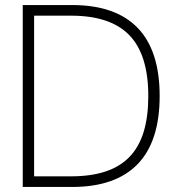

<svg xmlns="http://www.w3.org/2000/svg" viewBox="-20 -740 692 760"><path d="M266 0Q352 0 416.8 -22.8Q481.5 -45.5 525 -90.5Q568.5 -135.5 590.2 -203Q612 -270.5 612 -360Q612 -449.5 590.2 -517Q568.5 -584.5 525 -629.5Q481.5 -674.5 416.8 -697.2Q352 -720 266 -720H70V0ZM115 -678H261Q417.5 -678 492.2 -600.5Q567 -523 567 -360Q567 -278.5 548.8 -218.5Q530.5 -158.5 492.8 -119.2Q455 -80 397.2 -61Q339.5 -42 261 -42H115Z"/></svg>

Font: Vela Sans GX ExtLt
Style: Regular
Weight: 200
Designer: Principal design: Mikhail Sharanda - project Manrope.
Design modification: Ravid Balaliev
Foundry: Mikhail Sharanda
Version: Version 1.001